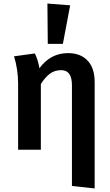

<svg xmlns="http://www.w3.org/2000/svg" viewBox="-20 -843 622 1081"><path d="M513 218 385 204V-363Q385 -448 325 -448Q288 -448 261.5 -428.5Q235 -409 210 -370V0H82V-371Q82 -452 59 -526L176 -542Q193 -510 202 -459Q265 -544 363 -544Q433 -544 473 -502Q513 -460 513 -380ZM334 -596H249L247 -823L375 -813Z"/></svg>

Font: Trujillo Medium
Style: Regular
Weight: 500
Designer: Fira Sans original fonts by bBox Type GmbH, Carrois Corporate GbR, & Edenspiekermann AG / Changes by Cristiano Sobral
Foundry: Fira Sans original fonts by bBox Type GmbH, Carrois Corporate GbR, & Edenspiekermann AG / Changes by Cristiano Sobral
Version: Version 4.301;October 17, 2021;FontCreator 14.0.0.2814 64-bi